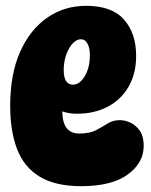

<svg xmlns="http://www.w3.org/2000/svg" viewBox="-20 -632 519 660"><path d="M259 8Q170 8 116 -25Q62 -58 38.5 -120Q15 -182 15 -268Q15 -377 49 -453.5Q83 -530 142 -571Q201 -612 276 -612Q365 -612 406.5 -564.5Q448 -517 448 -440Q448 -379 422 -334Q396 -289 350 -265Q304 -241 244 -241Q218 -241 194 -249Q195 -208 210 -190.5Q225 -173 253 -173Q288 -173 310 -184.5Q332 -196 350 -207.5Q368 -219 392 -219Q410 -219 429 -210Q448 -201 461 -182Q474 -163 474 -131Q474 -72 419 -32Q364 8 259 8ZM231 -341Q254 -341 271.5 -370.5Q289 -400 289 -443Q289 -466 281 -481.5Q273 -497 259 -497Q235 -497 217 -464.5Q199 -432 199 -391Q199 -341 231 -341Z"/></svg>

Font: DynaPuff Condensed
Style: Bold
Weight: 700
Width: 3
Designer: Toshi Omagari, Jennifer Daniel
Foundry: Google Fonts
Version: Version 2.000; ttfautohint (v1.8.4.7-5d5b)